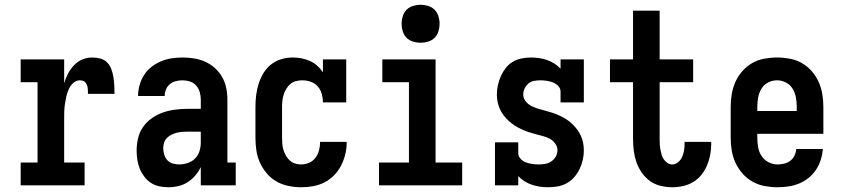

<svg xmlns="http://www.w3.org/2000/svg" viewBox="-20 -780 3540 808"><path d="M67 0V-96H138V-434H67V-530H250V-430Q256 -450 266 -469.5Q276 -489 291 -505Q306 -521 326 -529.5Q346 -538 368 -538Q385 -538 402.5 -533.5Q420 -529 431.5 -516.5Q443 -504 449 -487.5Q455 -471 457.5 -454Q460 -437 461 -419.5Q462 -402 462 -385H350Q350 -391 350 -397.5Q350 -404 349 -410.5Q348 -417 345.5 -423Q343 -429 339 -433.5Q335 -438 328.5 -440Q322 -442 316 -442Q300 -442 288 -430.5Q276 -419 269.5 -405Q263 -391 259.5 -375.5Q256 -360 253.5 -344Q251 -328 250.5 -312.5Q250 -297 250 -281V-96H336V0Z M688 8Q669 8 650 4Q631 0 615 -10.5Q599 -21 587 -37Q575 -53 568 -70.5Q561 -88 558 -107.5Q555 -127 555 -146Q555 -172 561 -198Q567 -224 582 -245.5Q597 -267 619 -282.5Q641 -298 665.5 -306.5Q690 -315 716 -318.5Q742 -322 769 -322H825V-361Q825 -377 820.5 -392.5Q816 -408 805.5 -420Q795 -432 779.5 -437Q764 -442 748 -442Q734 -442 720 -438.5Q706 -435 695 -426Q684 -417 678.5 -403.5Q673 -390 673 -376H561Q561 -399 567.5 -422Q574 -445 586.5 -464.5Q599 -484 617.5 -498.5Q636 -513 657.5 -522Q679 -531 702 -534.5Q725 -538 748 -538Q773 -538 797.5 -534Q822 -530 844 -520Q866 -510 884.5 -493.5Q903 -477 915 -455.5Q927 -434 932 -410Q937 -386 937 -361V-96H972V0H825V-77Q816 -58 802 -41.5Q788 -25 770 -13.5Q752 -2 731 3Q710 8 688 8ZM734 -88Q752 -88 770 -94Q788 -100 801 -113Q814 -126 819.5 -144Q825 -162 825 -180V-226H769Q757 -226 745.5 -225Q734 -224 722.5 -221Q711 -218 700.5 -212.5Q690 -207 682 -199Q674 -191 670.5 -179.5Q667 -168 667 -157Q667 -143 671 -129.5Q675 -116 684 -106Q693 -96 706.5 -92Q720 -88 734 -88Z M1247 8Q1221 8 1194 2.5Q1167 -3 1144 -16Q1121 -29 1103 -50Q1085 -71 1074 -95.5Q1063 -120 1059 -146.5Q1055 -173 1055 -200V-330Q1055 -355 1058 -379.5Q1061 -404 1068.5 -427.5Q1076 -451 1088.5 -472Q1101 -493 1120.5 -508.5Q1140 -524 1164 -531Q1188 -538 1212 -538Q1231 -538 1249 -534.5Q1267 -531 1284 -523.5Q1301 -516 1315 -503.5Q1329 -491 1339 -476V-530H1437V-349H1339Q1339 -367 1334 -385Q1329 -403 1317 -416.5Q1305 -430 1287.5 -436Q1270 -442 1252 -442Q1238 -442 1225 -438.5Q1212 -435 1202 -426.5Q1192 -418 1185 -406.5Q1178 -395 1174 -382.5Q1170 -370 1168.5 -356.5Q1167 -343 1167 -330V-200Q1167 -187 1168 -174Q1169 -161 1173 -148.5Q1177 -136 1183.5 -124.5Q1190 -113 1199.5 -104.5Q1209 -96 1221.5 -92Q1234 -88 1247 -88Q1265 -88 1281 -95Q1297 -102 1307.5 -116Q1318 -130 1322.5 -147Q1327 -164 1327 -182Q1327 -182 1327 -182Q1327 -182 1327 -183H1439Q1439 -182 1439 -181.5Q1439 -181 1439 -181Q1439 -155 1433 -130.5Q1427 -106 1415.5 -83.5Q1404 -61 1386 -42.5Q1368 -24 1345.5 -12.5Q1323 -1 1298 3.5Q1273 8 1247 8Z M1575 0V-96H1701V-434H1589V-530H1813V-96H1925V0ZM1750 -600Q1734 -600 1718 -605Q1702 -610 1691 -621Q1680 -632 1675 -648Q1670 -664 1670 -680Q1670 -696 1675 -712Q1680 -728 1691 -739Q1702 -750 1718 -755Q1734 -760 1750 -760Q1766 -760 1782 -755Q1798 -750 1809 -739Q1820 -728 1825 -712Q1830 -696 1830 -680Q1830 -664 1825 -648Q1820 -632 1809 -621Q1798 -610 1782 -605Q1766 -600 1750 -600Z M2286 8Q2269 8 2252 5.5Q2235 3 2218.5 -2.5Q2202 -8 2187 -17.5Q2172 -27 2161 -39V0H2063V-181H2161V-136Q2161 -122 2171 -111.5Q2181 -101 2193.5 -96.5Q2206 -92 2220 -90Q2234 -88 2247 -88Q2261 -88 2275 -90.5Q2289 -93 2300.5 -101Q2312 -109 2319 -121.5Q2326 -134 2326 -148Q2326 -163 2316 -176.5Q2306 -190 2292 -197Q2278 -204 2262.5 -208Q2247 -212 2232 -216Q2217 -220 2202 -225Q2187 -230 2172.5 -237Q2158 -244 2145 -252.5Q2132 -261 2120.5 -271.5Q2109 -282 2099.5 -294.5Q2090 -307 2083.5 -321.5Q2077 -336 2074 -351.5Q2071 -367 2071 -383Q2071 -403 2075.5 -422.5Q2080 -442 2088 -460Q2096 -478 2108.5 -494Q2121 -510 2138 -520Q2155 -530 2175 -534Q2195 -538 2215 -538Q2232 -538 2249 -535.5Q2266 -533 2282 -527.5Q2298 -522 2313 -512.5Q2328 -503 2339 -491V-530H2437V-349H2339V-394Q2339 -408 2329.5 -418Q2320 -428 2307 -433Q2294 -438 2280.5 -440Q2267 -442 2254 -442Q2240 -442 2227 -439.5Q2214 -437 2204 -428.5Q2194 -420 2188 -408Q2182 -396 2182 -383Q2182 -367 2192 -354Q2202 -341 2216 -334Q2230 -327 2245 -322.5Q2260 -318 2275.5 -314Q2291 -310 2306 -305Q2321 -300 2335 -293.5Q2349 -287 2362.5 -278.5Q2376 -270 2387.5 -259Q2399 -248 2408.5 -235.5Q2418 -223 2424.5 -208.5Q2431 -194 2434 -178.5Q2437 -163 2437 -147Q2437 -127 2432.5 -107Q2428 -87 2419 -68.5Q2410 -50 2396.5 -34.5Q2383 -19 2365 -9Q2347 1 2327 4.5Q2307 8 2286 8Z M2809 8Q2784 8 2759.5 2Q2735 -4 2715 -18.5Q2695 -33 2680.5 -54Q2666 -75 2658 -98.5Q2650 -122 2647 -146.5Q2644 -171 2644 -196V-434H2547V-530H2644V-735H2756V-530H2897V-434H2756V-196Q2756 -185 2756.5 -174Q2757 -163 2759 -152Q2761 -141 2764 -130Q2767 -119 2773 -110Q2779 -101 2788.5 -94.5Q2798 -88 2809 -88Q2823 -88 2834.5 -98Q2846 -108 2851.5 -121.5Q2857 -135 2859 -149Q2861 -163 2861 -178Q2861 -179 2861 -180.5Q2861 -182 2861 -183H2973Q2973 -180 2973 -177.5Q2973 -175 2973 -173Q2973 -150 2968.5 -127Q2964 -104 2955 -83Q2946 -62 2931.5 -44Q2917 -26 2897 -14Q2877 -2 2854.5 3Q2832 8 2809 8Z M3252 8Q3225 8 3198 3Q3171 -2 3147 -15.5Q3123 -29 3105 -49.5Q3087 -70 3075.5 -94.5Q3064 -119 3059.5 -146Q3055 -173 3055 -200V-330Q3055 -357 3059.5 -384Q3064 -411 3075 -435.5Q3086 -460 3104 -480.5Q3122 -501 3145.5 -514.5Q3169 -528 3196 -533Q3223 -538 3250 -538Q3277 -538 3304 -533Q3331 -528 3354.5 -514.5Q3378 -501 3396 -480.5Q3414 -460 3425 -435.5Q3436 -411 3440.5 -384Q3445 -357 3445 -330V-217H3167V-200Q3167 -180 3170.5 -160Q3174 -140 3185 -123.5Q3196 -107 3214 -97.5Q3232 -88 3252 -88Q3266 -88 3280.5 -91.5Q3295 -95 3306 -103.5Q3317 -112 3323.5 -125.5Q3330 -139 3331 -153H3443Q3441 -130 3434 -107.5Q3427 -85 3414 -65.5Q3401 -46 3383 -31.5Q3365 -17 3343.5 -8Q3322 1 3298.5 4.5Q3275 8 3252 8ZM3167 -313H3333V-330Q3333 -350 3329.5 -369.5Q3326 -389 3316 -406Q3306 -423 3288 -432.5Q3270 -442 3250 -442Q3230 -442 3212 -432.5Q3194 -423 3184 -406Q3174 -389 3170.5 -369.5Q3167 -350 3167 -330Z"/></svg>

Font: Iosevka Slab
Style: Bold
Weight: 700
Monospace: yes
Designer: Belleve Invis
Foundry: Belleve Invis
Version: Version 11.1.1; ttfautohint (v1.8.3)